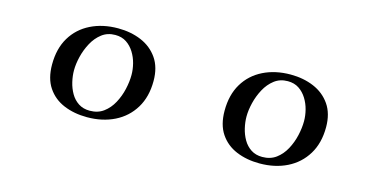

<svg xmlns="http://www.w3.org/2000/svg" viewBox="-58 -795 2117 1075"><g transform="rotate(15 1000.0 -258.0)"><path d="M659 -288Q659 -320 650.5 -353.5Q642 -387 624 -416Q606 -445 579 -463Q552 -481 514 -481Q469 -481 436.5 -456Q404 -431 383 -392Q362 -353 351.5 -310Q341 -267 341 -230Q341 -198 349 -163.5Q357 -129 374 -99.5Q391 -70 418.5 -52Q446 -34 484 -34Q531 -34 564 -58.5Q597 -83 618 -122Q639 -161 649 -205Q659 -249 659 -288ZM787 -287Q787 -195 747 -129.5Q707 -64 637.5 -29.5Q568 5 479 5Q404 5 344 -20Q284 -45 249 -97Q214 -149 214 -230Q214 -322 253 -387Q292 -452 361.5 -486.5Q431 -521 520 -521Q594 -521 654.5 -495.5Q715 -470 751 -418Q787 -366 787 -287Z M1659 -288Q1659 -320 1650.5 -353.5Q1642 -387 1624 -416Q1606 -445 1579 -463Q1552 -481 1514 -481Q1469 -481 1436.5 -456Q1404 -431 1383 -392Q1362 -353 1351.5 -310Q1341 -267 1341 -230Q1341 -198 1349 -163.5Q1357 -129 1374 -99.5Q1391 -70 1418.5 -52Q1446 -34 1484 -34Q1531 -34 1564 -58.5Q1597 -83 1618 -122Q1639 -161 1649 -205Q1659 -249 1659 -288ZM1787 -287Q1787 -195 1747 -129.5Q1707 -64 1637.5 -29.5Q1568 5 1479 5Q1404 5 1344 -20Q1284 -45 1249 -97Q1214 -149 1214 -230Q1214 -322 1253 -387Q1292 -452 1361.5 -486.5Q1431 -521 1520 -521Q1594 -521 1654.5 -495.5Q1715 -470 1751 -418Q1787 -366 1787 -287Z"/></g></svg>

Font: Kaisei HarunoUmi
Style: Bold
Weight: 700
Designer: Font-Kai, 金井和夫
Foundry: KAZUO KANAI
Version: Version 5.003